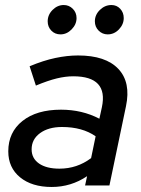

<svg xmlns="http://www.w3.org/2000/svg" viewBox="-20 -739 562 765"><path d="M186 6Q107 6 60 -32.5Q13 -71 13 -136Q13 -212 69.5 -257Q126 -302 223 -302Q307 -302 376 -266L386 -312Q412 -435 272 -435Q241 -435 206 -426.5Q171 -418 123 -398L98 -475Q153 -498 200.5 -508Q248 -518 291 -518Q401 -518 451.5 -464.5Q502 -411 482 -316L416 0H319L327 -37Q263 6 186 6ZM217 -67Q287 -67 343 -109L361 -196Q308 -233 227 -233Q173 -233 139.5 -208.5Q106 -184 106 -144Q106 -108 135.5 -87.5Q165 -67 217 -67ZM221 -602Q199 -602 184.5 -617Q170 -632 170 -654Q170 -680 189.5 -699.5Q209 -719 234 -719Q255 -719 270 -704Q285 -689 285 -667Q285 -642 265.5 -622Q246 -602 221 -602ZM409 -602Q388 -602 373 -617Q358 -632 358 -654Q358 -680 378 -699.5Q398 -719 424 -719Q445 -719 459 -704Q473 -689 473 -667Q473 -642 454 -622Q435 -602 409 -602Z"/></svg>

Font: Red Hat Display Medium
Style: Italic
Weight: 500
Italic angle: -12°
Designer: Pentagram, MCKL
Foundry: Pentagram, MCKL
Version: Version 1.023; ttfautohint (v1.8.3)